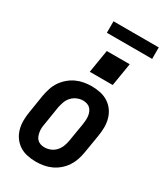

<svg xmlns="http://www.w3.org/2000/svg" viewBox="-224 -1004 948 1102"><g transform="rotate(30 250.0 -452.5)"><path d="M206 8Q176 8 147.5 2Q119 -4 96 -19Q73 -34 57 -56.5Q41 -79 33.5 -106.5Q26 -134 26.5 -163.5Q27 -193 32 -222L51 -342Q56 -367 64 -392Q72 -417 87 -439Q102 -461 123 -479Q144 -497 168 -508Q192 -519 217.5 -523.5Q243 -528 267 -528Q297 -528 325.5 -522Q354 -516 377.5 -501Q401 -486 417 -463.5Q433 -441 440.5 -413.5Q448 -386 447.5 -356.5Q447 -327 442 -298L422 -178Q418 -153 409.5 -128Q401 -103 386.5 -81Q372 -59 351 -41Q330 -23 306 -12Q282 -1 256.5 3.5Q231 8 206 8ZM207 -88Q227 -88 246.5 -96Q266 -104 280 -119.5Q294 -135 301.5 -154.5Q309 -174 312 -193L332 -313Q334 -327 335 -341Q336 -355 334.5 -368Q333 -381 328 -393.5Q323 -406 314 -415Q305 -424 292.5 -428Q280 -432 266 -432Q247 -432 227.5 -424Q208 -416 193.5 -400.5Q179 -385 172 -365.5Q165 -346 161 -327L142 -207Q139 -193 138 -179Q137 -165 139 -152Q141 -139 145.5 -126.5Q150 -114 159 -105Q168 -96 181 -92Q194 -88 207 -88ZM368 -594H216L241 -746H393ZM189 -837V-913H489V-837Z"/></g></svg>

Font: Iosevka SS04
Style: Bold Italic
Weight: 700
Italic angle: -9°
Monospace: yes
Designer: Belleve Invis
Foundry: Belleve Invis
Version: Version 19.0.0; ttfautohint (v1.8.4)